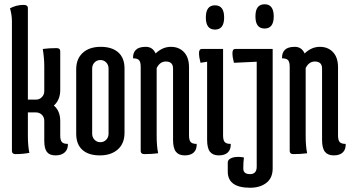

<svg xmlns="http://www.w3.org/2000/svg" viewBox="-20 -720 1649 902"><path d="M188 -408Q188 -446 181 -490Q211 -494 246 -494Q263 -494 263 -479V-297Q263 -251 233 -224Q263 -199 263 -151V-83Q263 -62 270.5 -53Q278 -44 299 -44Q300 -19 284.5 -4.5Q269 10 241 10Q213 10 200.5 -6Q188 -22 188 -59V-152Q188 -170 176.5 -181Q165 -192 148 -192H111V-82Q111 -34 118 -2Q88 4 53 4Q36 4 36 -11V-620Q36 -650 27 -681Q57 -697 91 -697Q111 -697 111 -682V-252H150Q165 -252 176.5 -263.5Q188 -275 188 -292Z M338 -92V-394Q338 -444 369 -472Q400 -500 453 -500Q506 -500 535.5 -474Q565 -448 565 -398V-96Q565 -46 533.5 -18Q502 10 449 10Q396 10 367 -16Q338 -42 338 -92ZM413 -398V-92Q413 -75 424 -63.5Q435 -52 451.5 -52Q468 -52 479 -63.5Q490 -75 490 -92V-398Q490 -415 479 -426.5Q468 -438 451.5 -438Q435 -438 424 -426.5Q413 -415 413 -398Z M716 -82Q716 -33 723 0Q693 4 658 4Q641 4 641 -11V-407Q641 -428 633.5 -437Q626 -446 605 -446Q604 -472 618.5 -486Q633 -500 665 -500Q697 -500 711 -469Q744 -500 782.5 -500Q821 -500 844.5 -475Q868 -450 868 -404V-83Q868 -62 875.5 -53Q883 -44 904 -44Q905 -18 890.5 -4Q876 10 848 10Q820 10 806.5 -7Q793 -24 793 -63V-398Q793 -431 759 -431Q731 -431 716 -400Z M990 -581Q947 -581 947 -638Q947 -695 990 -695Q1033 -695 1033 -638Q1033 -581 990 -581ZM928 -490H1028V-83Q1028 -62 1035.5 -53Q1043 -44 1064 -44Q1065 -18 1050.5 -4Q1036 10 1008 10Q980 10 966.5 -7Q953 -24 953 -63V-430L922 -425Q915 -451 915 -470.5Q915 -490 928 -490Z M1223 -586Q1180 -586 1180 -643Q1180 -700 1223 -700Q1266 -700 1266 -643Q1266 -586 1223 -586ZM1155 162Q1050 162 1050 86V44Q1050 27 1074 20Q1086 17 1099.5 17Q1113 17 1126 20Q1123 42 1123 67V72Q1123 98 1154.5 98Q1186 98 1186 63V-430L1079 -425Q1072 -451 1072 -470.5Q1072 -490 1085 -490H1261V71Q1261 116 1231.5 139Q1202 162 1155 162Z M1416 -82Q1416 -33 1423 0Q1393 4 1358 4Q1341 4 1341 -11V-407Q1341 -428 1333.5 -437Q1326 -446 1305 -446Q1304 -472 1318.5 -486Q1333 -500 1365 -500Q1397 -500 1411 -469Q1444 -500 1482.5 -500Q1521 -500 1544.5 -475Q1568 -450 1568 -404V-83Q1568 -62 1575.5 -53Q1583 -44 1604 -44Q1605 -18 1590.5 -4Q1576 10 1548 10Q1520 10 1506.5 -7Q1493 -24 1493 -63V-398Q1493 -431 1459 -431Q1431 -431 1416 -400Z"/></svg>

Font: el_Medula One
Style: Regular
Weight: 400
Designer: Luciano Vergara
Foundry: Luciano Vergara
Version: Version 1.002 August 17, 2020